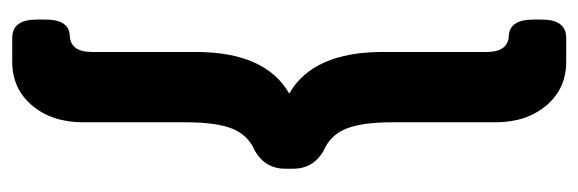

<svg xmlns="http://www.w3.org/2000/svg" viewBox="-336 -472 946 314"><g transform="rotate(-90 137.0 -315.0)"><path d="M262 84V98Q262 138 232 138H193Q149 138 121.5 105.5Q94 73 94 22V-146Q94 -196 83.5 -222Q73 -248 47 -259Q18 -276 18 -309V-321Q18 -354 47 -371Q73 -382 83.5 -408Q94 -434 94 -484V-652Q94 -703 121.5 -735.5Q149 -768 193 -768H232Q262 -768 262 -728V-714Q262 -675 236 -674H238Q209 -674 209 -638V-468Q209 -354 141 -315Q209 -276 209 -162V8Q209 41 233 44Q262 44 262 84Z"/></g></svg>

Font: mmAsap
Style: Bold
Weight: 700
Designer: Pablo Cosgaya
Foundry: Omnibus-Type
Version: Version 1.001